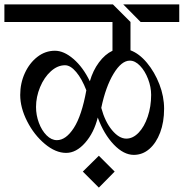

<svg xmlns="http://www.w3.org/2000/svg" viewBox="-34 -709 836 874"><path d="M713 -214Q713 -153 695 -105.5Q677 -58 646 -31Q615 -4 575 -4Q529 -4 484 -51Q439 -98 411 -174Q394 -105 353.5 -59Q313 -13 267 -13Q219 -13 170 -54Q121 -95 89.5 -157Q58 -219 58 -277Q58 -330 79 -376Q100 -422 136 -450Q172 -478 216 -478Q257 -478 300.5 -440.5Q344 -403 375 -339Q389 -388 416.5 -425Q444 -462 478 -478V-609H-14V-689H480L560 -609V-480Q600 -465 635 -423Q670 -381 691.5 -325.5Q713 -270 713 -214ZM782 -689V-609H606L527 -689ZM654 -277Q654 -313 640 -349.5Q626 -386 603.5 -409.5Q581 -433 557 -433Q519 -433 483 -373.5Q447 -314 427 -218Q444 -155 476 -116.5Q508 -78 541 -78Q571 -78 597 -105Q623 -132 638.5 -178Q654 -224 654 -277ZM359 -298Q339 -350 313 -381Q287 -412 262 -412Q228 -412 197.5 -384.5Q167 -357 148.5 -312.5Q130 -268 130 -222Q130 -185 143 -150Q156 -115 178 -93Q200 -71 225 -71Q266 -71 302 -126.5Q338 -182 359 -298ZM416 0 488 72 416 145 343 72Z"/></svg>

Font: Amita
Style: Regular
Weight: 400
Designer: Eduardo Rodriguez Tunni, Modular Infotech, Brian J. Bonislawsky
Foundry: Eduardo Rodriguez Tunni, Modular Infotech, Brian J. Bonislawsky
Version: Version 1.004